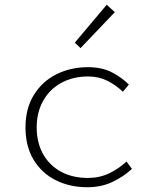

<svg xmlns="http://www.w3.org/2000/svg" viewBox="-20 -774 640 806"><path d="M347 12Q273 12 214 -17.5Q155 -47 121 -103.5Q87 -160 87 -239Q87 -319 122.5 -376Q158 -433 217.5 -462.5Q277 -492 349 -492Q409 -492 450.5 -470Q492 -448 521 -419L496 -389Q465 -418 429.5 -435.5Q394 -453 350 -453Q286 -453 237 -426Q188 -399 161 -350.5Q134 -302 134 -239Q134 -176 160.5 -128Q187 -80 235.5 -53.5Q284 -27 349 -27Q398 -27 438.5 -46.5Q479 -66 511 -96L534 -65Q497 -31 450.5 -9.5Q404 12 347 12ZM318 -572 294 -595 428 -754 462 -723Z"/></svg>

Font: Source Code Pro ExtraLight Light
Style: Regular
Weight: 300
Monospace: yes
Version: Version 1.018;hotconv 1.0.116;makeotfexe 2.5.65601